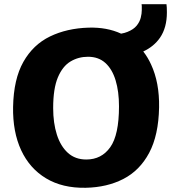

<svg xmlns="http://www.w3.org/2000/svg" viewBox="-20 -882 816 910"><path d="M386 8Q276 10 198.2 -36.8Q120.5 -83.5 80.2 -170.2Q40 -257 42 -375Q44.5 -507 90.8 -588.8Q137 -670.5 217 -709.2Q297 -748 400 -751Q487 -753.5 554 -722.5Q571.5 -725.5 584.5 -731Q613 -742.5 627.5 -760.2Q642 -778 647 -797.8Q652 -817.5 652 -834V-853Q652 -859 651 -862H769Q770 -856 770.5 -846.2Q771 -836.5 771 -823Q771 -751 738.5 -703.5Q709.5 -661.5 659 -638Q680.5 -610.5 696 -576.5Q736 -490.5 734 -373Q731.5 -241 687 -157.5Q642.5 -74 565 -34Q487.5 6 386 8ZM389 -126Q461 -126 502.5 -184.2Q544 -242.5 544 -378Q544 -448 528 -501Q512 -554 479.5 -583.5Q447 -613 397 -613Q351.5 -613 314 -590.5Q276.5 -568 254.2 -515Q232 -462 232 -370Q232 -299 249.5 -244Q267 -189 301.8 -157.5Q336.5 -126 389 -126Z"/></svg>

Font: Koeln Type Sans ExtraBold
Style: Regular
Weight: 800
Designer: Eben Sorkin
Foundry: Eben Sorkin
Version: Version 2.001